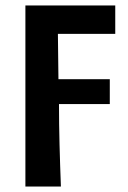

<svg xmlns="http://www.w3.org/2000/svg" viewBox="-20 -511 468 703"><path d="M203 172C199 66 196 -33 196 -130H382V-221H194L192 -387H402V-491H73V172Z"/></svg>

Font: Source Sans Pro SemBd
Style: Regular
Weight: 700
Designer: Paul D. Hunt
Foundry: Adobe Systems Incorporated
Version: Version 2.020;PS 2.0;hotconv 1.0.86;makeotf.lib2.5.63406